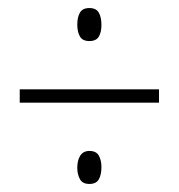

<svg xmlns="http://www.w3.org/2000/svg" viewBox="-20 -591 445 477"><path d="M202 -489Q185 -489 178.5 -500.5Q172 -512 172 -530Q172 -548 178.5 -559.5Q185 -571 202 -571Q219 -571 225.5 -559.5Q232 -548 232 -529Q232 -511 225.5 -500Q219 -489 202 -489ZM29 -336V-369H375V-336ZM202 -134Q185 -134 178.5 -146Q172 -158 172 -174Q172 -193 179.5 -204.5Q187 -216 202 -216Q219 -216 225.5 -204.5Q232 -193 232 -176Q232 -157 225.5 -145.5Q219 -134 202 -134Z"/></svg>

Font: Noto Sans Khmer UI ExtraCondensed ExtraLight
Style: Regular
Weight: 200
Width: 2
Designer: Danh Hong and the Monotype Design Team
Foundry: Monotype Imaging Inc.
Version: Version 2.002; ttfautohint (v1.8.4.7-5d5b)